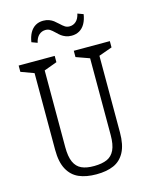

<svg xmlns="http://www.w3.org/2000/svg" viewBox="-138 -1037 896 1137"><g transform="rotate(-15 310.0 -469.0)"><path d="M110 -192V-685L121.5 -658L30.5 -691.5V-730H251.5V-691.5L160.5 -658L172 -690V-191.5Q172 -133.5 187.2 -100Q202.5 -66.5 232.5 -52.8Q262.5 -39 310 -39.5Q358 -40 388.5 -53.5Q419 -67 434.8 -100.2Q450.5 -133.5 450.5 -191.5V-690L462 -658L368.5 -691.5V-730H589.5V-691.5L496 -658L507.5 -685V-192Q507.5 -116.5 483.5 -71.5Q459.5 -26.5 416 -7.5Q372.5 11.5 310 11.5Q247.5 11.5 203.5 -7.5Q159.5 -26.5 134.8 -71.5Q110 -116.5 110 -192ZM293.5 -861.5Q277 -877.5 265.5 -885Q254 -892.5 238 -892.5Q215 -892.5 197.8 -877Q180.5 -861.5 174 -831L139 -844Q144 -877 157.2 -900.8Q170.5 -924.5 191.2 -936.8Q212 -949 239 -949Q259 -949 274.8 -943Q290.5 -937 301.2 -928.8Q312 -920.5 326.5 -907Q342.5 -891.5 354.5 -883.8Q366.5 -876 382.5 -876Q405.5 -876 422.5 -891.5Q439.5 -907 446 -937.5L481 -924.5Q476 -891.5 462.8 -867.8Q449.5 -844 428.5 -831.8Q407.5 -819.5 380.5 -819.5Q360.5 -819.5 344.8 -825.5Q329 -831.5 318 -839.8Q307 -848 293.5 -861.5Z"/></g></svg>

Font: Monaspace Xenon Var ExtraLight
Style: Regular
Weight: 200
Designer: Riley Cran and the Lettermatic Team
Version: Version 1.200 (Monaspace Xenon Var)